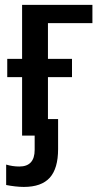

<svg xmlns="http://www.w3.org/2000/svg" viewBox="-20 -548 422 776"><path d="M69.3 -236.3H9.3V-310.1H69.3V-528.3H353.5V-454.6H173.8V-310.1H271V-236.3H173.8V-66.9H214.8V54.7Q214.8 132.8 181.2 170.2Q147.5 207.5 76.2 207.5Q60.5 207.5 41 205.3Q21.5 203.1 4.9 199.7V117.2Q30.8 125 58.1 125Q120.1 125 120.1 57.6V0H69.3Z"/></svg>

Font: Arimo Medium
Style: Regular
Weight: 500
Designer: Steve Matteson
Foundry: Monotype Imaging Inc.
Version: Version 1.33